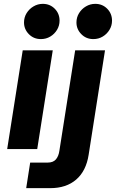

<svg xmlns="http://www.w3.org/2000/svg" viewBox="-20 -774 602 997"><path d="M17.3 0 98 -512.7H254L173.3 0ZM192.3 -571Q155 -571 129.8 -596.7Q104.7 -622.3 104.7 -657.3Q104.7 -684 118.2 -705.8Q131.7 -727.7 154 -740.8Q176.3 -754 202.3 -754Q239.3 -754 264.3 -728.7Q289.3 -703.3 289.3 -666.7Q289.3 -641 276.2 -619.2Q263 -597.3 241.2 -584.2Q219.3 -571 192.3 -571ZM116 203 136.7 70.3H227Q256 70.3 270.2 53.8Q284.3 37.3 288.3 9.3L370.3 -512.7H525.3L440.3 29.7Q427.3 113.7 375.8 158.3Q324.3 203 240.7 203ZM464.7 -571Q427.3 -571 402.2 -596.7Q377 -622.3 377 -657.3Q377 -684 390.5 -705.8Q404 -727.7 426.3 -740.8Q448.7 -754 474.7 -754Q511.7 -754 536.7 -728.7Q561.7 -703.3 561.7 -666.7Q561.7 -641 548.5 -619.2Q535.3 -597.3 513.5 -584.2Q491.7 -571 464.7 -571Z"/></svg>

Font: MuseoModerno Thin
Style: Italic
Weight: 100
Italic angle: -9°
Designer: Pablo Cosgaya, Héctor Gatti, Marcela Romero, and the Authors of The MuseoModerno Project.
Foundry: Omnibus-Type Team
Version: Version 1.003